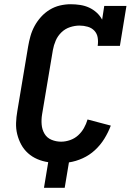

<svg xmlns="http://www.w3.org/2000/svg" viewBox="-20 -763 640 908"><path d="M286 125H188L208 4Q181 0 156.5 -10.5Q132 -21 112.5 -38.5Q93 -56 80.5 -79Q68 -102 61.5 -128Q55 -154 56 -182Q57 -210 62 -238L113 -543Q117 -567 124 -592Q131 -617 143.5 -640Q156 -663 174 -683Q192 -703 215 -717Q238 -731 263.5 -737Q289 -743 314 -743Q337 -743 359.5 -739.5Q382 -736 401.5 -727Q421 -718 437 -703.5Q453 -689 463 -670L473 -735H578L547 -546H442Q445 -566 442 -585Q439 -604 426.5 -617.5Q414 -631 395 -636.5Q376 -642 356 -642Q334 -642 311 -634.5Q288 -627 270.5 -610Q253 -593 243.5 -571Q234 -549 230 -526L179 -222Q175 -198 177 -174Q179 -150 190.5 -130.5Q202 -111 223.5 -102Q245 -93 269 -93Q290 -93 311.5 -100.5Q333 -108 349.5 -123Q366 -138 377 -157.5Q388 -177 394 -198L504 -169Q492 -137 473.5 -107Q455 -77 429 -53Q403 -29 371 -14.5Q339 0 306 5Z"/></svg>

Font: Iosevka HT Extended
Style: Bold Italic
Weight: 700
Width: 7
Italic angle: -9°
Monospace: yes
Designer: Belleve Invis
Foundry: Belleve Invis
Version: Version 32.3.0; ttfautohint (v1.8.4)